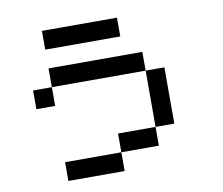

<svg xmlns="http://www.w3.org/2000/svg" viewBox="-85 -904 1170 1008"><g transform="rotate(-10 500.0 -400.0)"><path d="M800 -200H700V-500H800ZM100 -400V-500H200V-400ZM200 0V-100H500V0ZM200 -500V-600H700V-500ZM200 -700V-800H600V-700ZM500 -100V-200H700V-100Z"/></g></svg>

Font: GalmuriMono9 Regular
Style: Regular
Weight: 400
Designer: Lee Minseo (quiple)
Version: Version 2.399;hotconv 1.1.1;makeotfexe 2.6.0 DEVELOPMENT